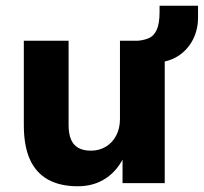

<svg xmlns="http://www.w3.org/2000/svg" viewBox="-20 -638 710 669"><path d="M251 11Q189 11 147 -12.5Q105 -36 84 -83Q63 -130 63 -202V-496H219V-202Q219 -173 227 -153Q235 -133 252.5 -123Q270 -113 297 -113Q326 -113 349 -127Q372 -141 385 -166Q398 -191 398 -223V-496H554V0H407V-98H415Q392 -46 350 -17.5Q308 11 251 11ZM538 -421 446 -479V-495Q476 -496 496 -504Q516 -512 526 -534Q536 -556 536 -596V-618H670V-577Q670 -536 653.5 -502.5Q637 -469 607.5 -447.5Q578 -426 538 -421Z"/></svg>

Font: Nunito Sans 10pt ExtraBold
Style: Regular
Weight: 800
Designer: Vernon Adams
Foundry: Vernon Adams
Version: Version 3.101;gftools[0.9.27]